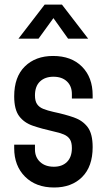

<svg xmlns="http://www.w3.org/2000/svg" viewBox="-20 -800 462 832"><path d="M214.5 12.5Q135.5 12.5 88.5 -34.5Q41.5 -81.5 41.5 -158V-173H131.5V-152.5Q131.5 -119 153.8 -98.2Q176 -77.5 213.5 -77.5Q249.5 -77.5 270.5 -98.5Q291.5 -119.5 291.5 -158.5Q291.5 -183 282.8 -196.5Q274 -210 256.2 -217.5Q238.5 -225 212 -230.5Q161 -242 122.8 -255Q84.5 -268 63 -296.8Q41.5 -325.5 41.5 -382.5Q41.5 -467 87.8 -512.2Q134 -557.5 210 -557.5Q289.5 -557.5 335.5 -511Q381.5 -464.5 381.5 -387.5V-373H291.5V-392.5Q291.5 -427 270 -447.2Q248.5 -467.5 211.5 -467.5Q175 -467.5 153.2 -446.8Q131.5 -426 131.5 -386.5Q131.5 -362.5 140.5 -349Q149.5 -335.5 167.5 -328.2Q185.5 -321 212 -315Q262 -304.5 300 -291.2Q338 -278 359.8 -249.2Q381.5 -220.5 381.5 -162.5Q381.5 -78.5 336 -33Q290.5 12.5 214.5 12.5ZM60 -632.5 173.5 -780H248.5L362 -632.5H275L211.5 -721.5L147 -632.5Z"/></svg>

Font: Mohave Light Medium
Style: Regular
Weight: 500
Version: Version 2.003